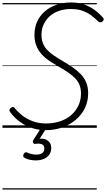

<svg xmlns="http://www.w3.org/2000/svg" viewBox="-20 -1035 860 1555"><path d="M353 19Q294 19 246.5 4Q199 -11 162.5 -34Q126 -57 100.5 -83Q75 -109 60 -131Q54 -139 56.5 -146.5Q59 -154 67 -161Q79 -170 86 -168.5Q93 -167 98 -161Q122 -130 158.5 -101Q195 -72 244 -53.5Q293 -35 353 -35Q413 -35 465 -52Q517 -69 555 -101.5Q593 -134 614.5 -179Q636 -224 636 -278Q636 -316 624 -346.5Q612 -377 588 -401.5Q564 -426 530.5 -449Q497 -472 453 -497Q423 -514 394 -532.5Q365 -551 340.5 -572.5Q316 -594 298 -620Q280 -646 269.5 -679Q259 -712 259 -752Q259 -811 280.5 -859Q302 -907 342 -942Q382 -977 436.5 -996Q491 -1015 556 -1015Q614 -1015 660.5 -999Q707 -983 745 -955Q783 -927 814 -892Q822 -883 820 -875.5Q818 -868 809 -860Q801 -854 793 -854Q785 -854 776 -861Q749 -888 718 -911Q687 -934 647.5 -948Q608 -962 553 -962Q503 -962 460 -947.5Q417 -933 385 -905.5Q353 -878 334.5 -839.5Q316 -801 316 -754Q316 -715 327.5 -685.5Q339 -656 360.5 -632.5Q382 -609 414 -587Q446 -565 487 -541Q528 -517 565 -492Q602 -467 631.5 -437Q661 -407 677.5 -368.5Q694 -330 694 -279Q694 -215 668 -160.5Q642 -106 595 -66Q548 -26 486 -3.5Q424 19 353 19ZM269 264Q245 264 219 258.5Q193 253 175 240Q167 234 168 225.5Q169 217 173 210Q179 201 185.5 199Q192 197 200 200Q214 207 232.5 212Q251 217 274 217Q305 217 322 205Q339 193 339 168Q339 143 320.5 134Q302 125 267 130Q258 131 254.5 128.5Q251 126 248 121Q245 114 246 108.5Q247 103 253 94L316 -4H360L289 108L274 94Q313 84 339.5 91Q366 98 380.5 117Q395 136 395 164Q395 195 379 217.5Q363 240 335 252Q307 264 269 264ZM0 490H764V500H0ZM0 -20H764V0H0ZM0 -505H764V-500H0ZM0 -1010H764V-1000H0Z"/></svg>

Font: Playwrite US Trad Guides
Style: Regular
Weight: 400
Designer: Veronika Burian, José Scaglione
Foundry: TypeTogether
Version: Version 1.003